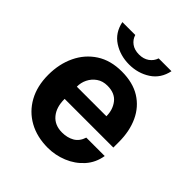

<svg xmlns="http://www.w3.org/2000/svg" viewBox="-197 -832 969 969"><g transform="rotate(45 288.0 -347.5)"><path d="M186 -225Q185.5 -165.5 214.8 -130.5Q244 -95.5 296.5 -95.5Q334 -95.5 362 -111.5Q390 -127.5 401.5 -164H533Q524 -109 489 -70Q454 -31 403.8 -10.5Q353.5 10 300 10Q223 10 164.8 -22.2Q106.5 -54.5 74 -113.5Q41.5 -172.5 41.5 -252.5Q41.5 -330 71.2 -392.2Q101 -454.5 157 -490.8Q213 -527 292.5 -527Q371.5 -527 425 -493.8Q478.5 -460.5 506 -401.2Q533.5 -342 533.5 -264.5V-225ZM186 -312H397Q397 -359 371 -392Q345 -425 292 -425Q258.5 -425 234.8 -408.5Q211 -392 198.2 -366.2Q185.5 -340.5 186 -312ZM468.5 -705Q455.5 -642 406 -609.8Q356.5 -577.5 293 -577.5Q230 -577.5 180.5 -609.5Q131 -641.5 118 -705H210Q217.5 -680 239 -664.2Q260.5 -648.5 293 -648.5Q325 -648.5 347 -664.2Q369 -680 377 -705Z"/></g></svg>

Font: Public Sans
Style: Bold
Weight: 700
Designer: The Public Sans project authors (U.S. Web Design System). Libre Franklin designed by Pablo Impallari and Rodrigo Fuenzal
Version: Version 1.008; ttfautohint (v1.8.1) -l 8 -r 50 -G 200 -x 14 